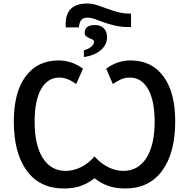

<svg xmlns="http://www.w3.org/2000/svg" viewBox="-20 -1069 1083 1099"><path d="M723.1 -625Q693.8 -625 669.7 -613.3Q645.5 -601.6 626 -587.9L587.9 -675.8Q651.4 -723.1 727.1 -723.1Q848.1 -723.1 915.5 -631.8Q982.9 -540.5 982.9 -374Q982.9 -193.4 908.2 -91.8Q833.5 9.8 696.8 9.8Q641.6 9.8 599.6 -4.9Q557.6 -19.5 521 -48.8Q484.4 -19.5 442.4 -4.9Q400.4 9.8 345.2 9.8Q208.5 9.8 133.8 -91.1Q59.1 -191.9 59.1 -374Q59.1 -540.5 126.7 -631.8Q194.3 -723.1 315.9 -723.1Q390.6 -723.1 455.1 -675.8L416 -587.9Q365.7 -625 319.8 -625Q252.9 -625 215.6 -559.8Q178.2 -494.6 178.2 -373Q178.2 -237.8 225.1 -164.3Q272 -90.8 356 -90.8Q400.9 -90.8 444.6 -112.8Q488.3 -134.8 521 -173.8Q554.7 -134.8 598.1 -112.8Q641.6 -90.8 686 -90.8Q770.5 -90.8 817.9 -164.8Q865.2 -238.8 865.2 -373Q865.2 -493.2 827.6 -559.1Q790 -625 723.1 -625ZM730 -991.2V-914.1H722.2Q674.3 -914.1 638.7 -922.4Q603 -930.7 574.7 -940.9Q546.4 -951.2 523.9 -959.5Q501.5 -967.8 481 -967.8Q455.1 -967.8 444.6 -953.9Q434.1 -939.9 431.2 -912.1H356V-931.2Q356 -1048.8 479 -1048.8Q507.3 -1048.8 534.9 -1039.8Q562.5 -1030.8 591.6 -1020Q620.6 -1009.3 652.8 -1000.2Q685.1 -991.2 723.1 -991.2ZM592.8 -856Q592.8 -812.5 556.4 -781.7Q520 -751 460 -742.2V-780.8Q488.8 -789.1 503.4 -802.7Q518.1 -816.4 518.1 -829.1Q518.1 -838.4 509.8 -842.5Q501.5 -846.7 491.5 -850.8Q481.4 -855 473.1 -861.3Q464.8 -867.7 464.8 -880.9Q464.8 -925.8 523.9 -925.8Q556.2 -925.8 574.5 -906.7Q592.8 -887.7 592.8 -856Z"/></svg>

Font: Open Sans Semibold
Style: Regular
Weight: 600
Foundry: Ascender Corporation
Version: Version 1.10; ttfautohint (v1.5.65-e2d9)